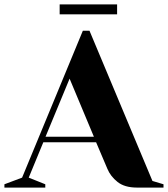

<svg xmlns="http://www.w3.org/2000/svg" viewBox="-40 -849 760 869"><path d="M0 0ZM165 -15V0H-20V-15L60 -45L335 -710H365L650 -30L700 -15V0H580Q524 0 492 -25.5Q460 -51 446 -85L395 -205H156L90 -45ZM166 -230H385L275 -493ZM230 -784V-829H490V-784Z"/></svg>

Font: Yeseva One
Style: Regular
Weight: 400
Designer: Jovanny Lemonad
Foundry: Jovanny Lemonad
Version: Version 2.001; ttfautohint (v0.91) -l 8 -r 50 -G 200 -x 0 -w